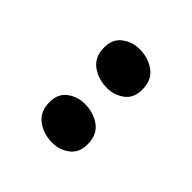

<svg xmlns="http://www.w3.org/2000/svg" viewBox="-6 -1014 574 574"><g transform="rotate(-45 281.0 -727.0)"><path d="M160.5 -642.5Q125.5 -642.5 107.5 -666.2Q89.5 -690 89.5 -720.5Q89.5 -758 109.8 -785.2Q130 -812.5 169.5 -812.5H170.5Q205.5 -812.5 223.2 -788.5Q241 -764.5 241 -734Q241 -696.5 221.2 -669.5Q201.5 -642.5 161.5 -642.5ZM391.5 -642.5Q356.5 -642.5 338.8 -666.2Q321 -690 321 -720.5Q321 -758 341 -785.2Q361 -812.5 400.5 -812.5H401.5Q436.5 -812.5 454.5 -788.5Q472.5 -764.5 472.5 -734Q472.5 -696.5 452.5 -669.5Q432.5 -642.5 392.5 -642.5Z"/></g></svg>

Font: Merriweather 20pt ExtraBold
Style: Regular
Weight: 800
Version: Version 2.100